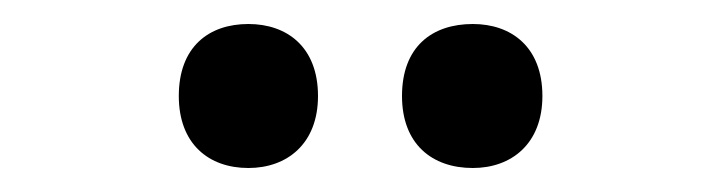

<svg xmlns="http://www.w3.org/2000/svg" viewBox="-20 -761 601 160"><path d="M129 -681C129 -641 154 -621 187 -621C219 -621 245 -641 245 -681C245 -722 219 -741 187 -741C154 -741 129 -722 129 -681ZM315 -681C315 -641 340 -621 374 -621C406 -621 432 -641 432 -681C432 -722 406 -741 374 -741C340 -741 315 -722 315 -681Z"/></svg>

Font: Noto Sans Arabic SemCond SemBd
Style: Regular
Weight: 600
Width: 4
Designer: Monotype Design Team, Nadine Chahine, Nizar Qandah and Khaled Hosny
Foundry: Monotype Imaging Inc.
Version: Version 2.012